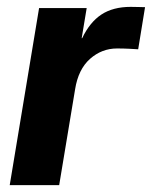

<svg xmlns="http://www.w3.org/2000/svg" viewBox="-20 -539 442 559"><path d="M8.3 0 93.8 -515.6H232.4L217.8 -427.7H219.2Q241.2 -474.1 275.1 -496.6Q309.1 -519 360.4 -519Q373 -519 383.5 -518.6Q394 -518.1 402.3 -518.1L382.3 -395.5Q374.5 -396 356.7 -397Q338.9 -397.9 320.8 -397.9Q276.4 -397.9 242.2 -367.7Q208 -337.4 198.7 -279.3L152.3 0Z"/></svg>

Font: Inter Display
Style: Bold Italic
Weight: 700
Italic angle: -9.39999°
Designer: Rasmus Andersson
Foundry: rsms
Version: Version 4.000;git-a52131595